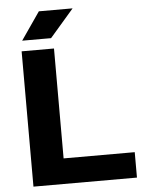

<svg xmlns="http://www.w3.org/2000/svg" viewBox="-62 -997 776 1046"><g transform="rotate(-5 326.0 -474.5)"><path d="M78 0V-740H255V-139H644V0ZM86 -797.5 190.5 -949H375L244 -797.5Z"/></g></svg>

Font: Encode Sans Expanded Expanded
Style: Bold
Weight: 700
Width: 7
Designer: Multiple Designers
Foundry: Impallari Type
Version: Version 3.000; ttfautohint (v1.8.3) -l 8 -r 50 -G 200 -x 14 